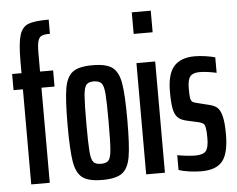

<svg xmlns="http://www.w3.org/2000/svg" viewBox="-53 -806 1083 877"><g transform="rotate(-5 489.0 -367.5)"><path d="M56 -436H13V-510H56V-566Q56 -648 67.5 -684.5Q79 -721 107.5 -732Q136 -743 201 -743V-678Q175 -678 163 -672.5Q151 -667 146 -649.5Q141 -632 141 -594V-510H201V-436H141V0H56Z M245 -255Q245 -371 254 -423.5Q263 -476 291 -497Q319 -518 382 -518Q445 -518 473 -497Q501 -476 510 -423.5Q519 -371 519 -255Q519 -139 510 -86.5Q501 -34 473 -13Q445 8 382 8Q319 8 291 -13Q263 -34 254 -86.5Q245 -139 245 -255ZM433 -255Q433 -346 430 -382.5Q427 -419 417 -431Q407 -443 382 -444Q357 -444 347 -432Q337 -420 334 -383Q331 -346 331 -255Q331 -164 334 -127Q337 -90 347 -78Q357 -66 382 -66Q407 -66 417 -78Q427 -90 430 -127Q433 -164 433 -255Z M582 -644V-743H669V-644ZM583 0V-510H669V0Z M732 -7V-75Q746 -72 771 -69Q796 -66 814 -66Q850 -66 863 -81.5Q876 -97 876 -140Q876 -173 873 -188Q870 -203 864 -207.5Q858 -212 844 -216L786 -229Q760 -235 747 -249Q734 -263 729 -290Q724 -317 724 -367Q724 -448 755.5 -483Q787 -518 851 -518Q874 -518 900.5 -514Q927 -510 944 -505V-434Q899 -444 866 -444Q836 -444 823.5 -429Q811 -414 811 -374Q811 -344 813 -331Q815 -318 821 -313Q827 -308 841 -305L897 -291Q920 -286 933.5 -274.5Q947 -263 954.5 -234Q962 -205 962 -151Q962 -64 933 -28Q904 8 836 8Q808 8 778 3.5Q748 -1 732 -7Z"/></g></svg>

Font: Saira Ultra Condensed SemiBold
Style: Regular
Weight: 600
Width: 1
Designer: Hector Gatti with collaboration of the Omnibus-Type team
Foundry: Omnibus-Type
Version: Version 1.001; ttfautohint (v1.8)